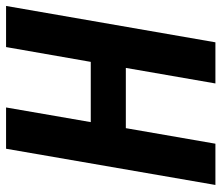

<svg xmlns="http://www.w3.org/2000/svg" viewBox="-70 -682 751 652"><g transform="rotate(-90 306.0 -355.5)"><path d="M488.8 0H349.1L401.9 -304.2H197.3L144.5 0H4.4L127.4 -710.9H267.6L217.8 -423.3H422.4L472.7 -710.9H612.3Z"/></g></svg>

Font: TypoPRO Roboto
Style: Bold Italic
Weight: 700
Italic angle: -12°
Designer: Google
Version: Version 2.136; 2016